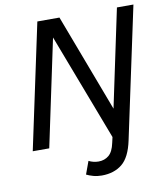

<svg xmlns="http://www.w3.org/2000/svg" viewBox="-95 -769 909 1043"><g transform="rotate(-10 360.0 -247.5)"><path d="M35 0 182 -690H304L523 -110L498 -108L621 -690H712L558 32Q539 123 494.5 159Q450 195 382 195Q357 195 335.5 189Q314 183 298 175L324 104Q335 110 349.5 113.5Q364 117 378 117Q411 117 434.5 97.5Q458 78 468 30L485 -45L491 41L235 -631L260 -633L126 0Z"/></g></svg>

Font: Radio Canada
Style: Italic
Weight: 400
Italic angle: -12°
Designer: Charles Daoud, Etienne Aubert Bonn, Alexandre Saumier Demers, Jacques Le Bailly
Foundry: Radio-Canada
Version: Version 2.104;gftools[0.9.28.dev5+ged2979d]